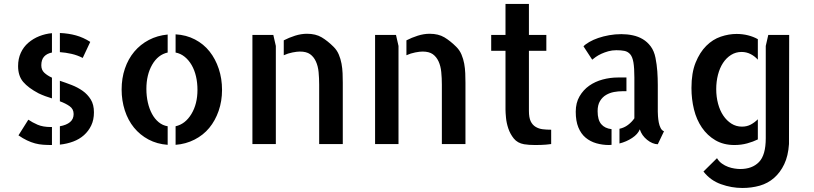

<svg xmlns="http://www.w3.org/2000/svg" viewBox="-20 -727 4109 969"><path d="M71.3 -393.6Q71.3 -430.7 85 -460.4Q98.6 -490.2 123 -511.2Q147.5 -532.2 178.2 -544.4Q209 -556.6 242.2 -559.6V-461.9Q216.8 -457 202.6 -441.4Q188.5 -425.8 188.5 -397.5Q188.5 -374 203.6 -359.9Q218.8 -345.7 242.2 -335V-230.5Q225.6 -235.4 208.5 -241.7Q191.4 -248 174.8 -255.9Q123 -283.2 97.2 -313.5Q71.3 -343.8 71.3 -393.6ZM397.5 -434.6Q371.1 -448.2 341.3 -455.1Q311.5 -461.9 282.2 -463.9V-560.5Q326.2 -558.6 363.3 -548.3Q400.4 -538.1 435.5 -515.6ZM123 -123Q142.6 -109.4 169.4 -97.7Q196.3 -85.9 237.3 -85.9H242.2V4.9Q217.8 4.9 197.3 3.4Q176.8 2 156.7 -3.4Q136.7 -8.8 116.2 -18.6Q95.7 -28.3 73.2 -43.9ZM282.2 -319.3Q311.5 -309.6 341.8 -297.9Q372.1 -286.1 397 -268.6Q421.9 -251 438 -225.1Q454.1 -199.2 454.1 -160.2Q454.1 -122.1 440.4 -93.8Q426.8 -65.4 403.8 -44.9Q380.9 -24.4 349.6 -12.7Q318.4 -1 282.2 2.9V-89.8Q315.4 -95.7 333.5 -110.8Q351.6 -126 351.6 -151.4Q351.6 -176.8 331.5 -190.9Q311.5 -205.1 282.2 -215.8Z M866.2 -553.7Q919.9 -550.8 963.9 -527.8Q1007.8 -504.9 1037.6 -467.3Q1067.4 -429.7 1084 -379.9Q1100.6 -330.1 1100.6 -273.4Q1100.6 -216.8 1083.5 -167.5Q1066.4 -118.2 1036.1 -81.5Q1005.9 -44.9 961.9 -22.5Q918 0 866.2 3.9V-89.8Q915 -100.6 945.8 -151.4Q976.6 -202.1 976.6 -273.4Q976.6 -309.6 969.2 -341.3Q961.9 -373 947.3 -398.4Q932.6 -423.8 912.1 -440.4Q891.6 -457 866.2 -461.9ZM593.8 -275.4Q593.8 -332 610.4 -380.9Q627 -429.7 657.7 -466.3Q688.5 -502.9 731.4 -525.4Q774.4 -547.9 826.2 -552.7V-461.9Q777.3 -451.2 748 -400.4Q718.8 -349.6 718.8 -278.3Q718.8 -242.2 726.1 -210Q733.4 -177.7 747.1 -152.3Q760.7 -127 780.8 -110.4Q800.8 -93.8 826.2 -89.8V3.9Q772.5 0 729.5 -22.9Q686.5 -45.9 656.2 -83Q626 -120.1 609.9 -169.9Q593.8 -219.7 593.8 -275.4Z M1359.4 -550.8 1372.1 -495.1V0H1253.9V-550.8ZM1664.1 -490.2Q1680.7 -473.6 1689.9 -451.7Q1699.2 -429.7 1703.6 -405.8Q1708 -381.8 1709 -357.4Q1710 -333 1710 -309.6V-19.5V0H1590.8V-299.8Q1590.8 -333 1587.9 -363.3Q1585 -393.6 1574.2 -417Q1563.5 -440.4 1544.9 -453.6Q1526.4 -466.8 1493.2 -466.8Q1479.5 -466.8 1456.5 -462.4Q1433.6 -458 1412.1 -448.2V-523.4Q1438.5 -537.1 1469.2 -546.9Q1500 -556.6 1529.3 -556.6Q1573.2 -556.6 1603.5 -538.6Q1633.8 -520.5 1664.1 -490.2Z M1978.5 -550.8 1991.2 -495.1V0H1873V-550.8ZM2283.2 -490.2Q2299.8 -473.6 2309.1 -451.7Q2318.4 -429.7 2322.8 -405.8Q2327.1 -381.8 2328.1 -357.4Q2329.1 -333 2329.1 -309.6V-19.5V0H2210V-299.8Q2210 -333 2207 -363.3Q2204.1 -393.6 2193.4 -417Q2182.6 -440.4 2164.1 -453.6Q2145.5 -466.8 2112.3 -466.8Q2098.6 -466.8 2075.7 -462.4Q2052.7 -458 2031.2 -448.2V-523.4Q2057.6 -537.1 2088.4 -546.9Q2119.1 -556.6 2148.4 -556.6Q2192.4 -556.6 2222.7 -538.6Q2252.9 -520.5 2283.2 -490.2Z M2649.4 -167Q2649.4 -133.8 2658.2 -115.2Q2667 -96.7 2683.1 -86.9Q2699.2 -77.1 2719.2 -74.7Q2739.3 -72.3 2761.7 -72.3V0Q2749 2 2736.3 2.9Q2725.6 3.9 2710.4 4.4Q2695.3 4.9 2680.7 4.9Q2666 4.9 2650.9 3.9Q2635.7 2.9 2625 1Q2591.8 -4.9 2573.2 -27.8Q2554.7 -50.8 2545.4 -78.6Q2536.1 -106.4 2533.7 -132.8Q2531.2 -159.2 2531.2 -173.8V-470.7H2459V-550.8H2531.2V-707H2649.4V-550.8H2737.3V-470.7H2649.4Z M2996.1 -166Q2996.1 -122.1 3014.2 -100.6Q3032.2 -79.1 3066.4 -75.2V3.9Q3062.5 4.9 3053.7 4.9Q3020.5 4.9 2989.7 -3.9Q2959 -12.7 2935.5 -32.2Q2912.1 -51.8 2898.9 -84Q2885.7 -116.2 2885.7 -163.1Q2885.7 -208 2904.8 -240.7Q2923.8 -273.4 2953.6 -294.4Q2983.4 -315.4 3021.5 -325.7Q3059.6 -335.9 3098.6 -335.9H3141.6V-266.6H3120.1Q3100.6 -266.6 3079.1 -262.7Q3057.6 -258.8 3039.1 -248Q3020.5 -237.3 3008.3 -217.3Q2996.1 -197.3 2996.1 -166ZM3299.8 -163.1Q3299.8 -155.3 3300.8 -140.1Q3301.8 -125 3304.7 -109.4Q3307.6 -93.8 3314 -81.1Q3320.3 -68.4 3331.1 -64.5L3299.8 1Q3287.1 1 3272.9 -4.9Q3258.8 -10.7 3245.6 -21.5Q3232.4 -32.2 3223.1 -45.4Q3213.9 -58.6 3209 -74.2Q3199.2 -49.8 3170.4 -30.8Q3141.6 -11.7 3106.4 -2.9V-77.1Q3129.9 -82 3148.9 -96.2Q3168 -110.4 3181.6 -129.9V-335.9Q3181.6 -383.8 3176.8 -412.1Q3171.9 -440.4 3160.2 -453.6Q3148.4 -466.8 3131.3 -470.2Q3114.3 -473.6 3090.8 -473.6Q3069.3 -473.6 3050.3 -468.3Q3031.2 -462.9 3015.1 -455.6Q2999 -448.2 2986.8 -439.5Q2974.6 -430.7 2968.8 -425.8L2924.8 -493.2Q2934.6 -503.9 2954.1 -515.1Q2973.6 -526.4 2999 -535.2Q3024.4 -543.9 3054.2 -549.3Q3084 -554.7 3116.2 -554.7Q3145.5 -554.7 3173.3 -548.8Q3201.2 -543 3224.1 -529.3Q3247.1 -515.6 3264.2 -492.7Q3281.2 -469.7 3288.1 -435.5Q3294.9 -401.4 3297.4 -366.7Q3299.8 -332 3299.8 -297.9V-170.9Z M3686.5 4.9Q3631.8 4.9 3590.8 -19Q3549.8 -43 3522.5 -83Q3495.1 -123 3482.4 -174.8Q3469.7 -226.6 3469.7 -283.2Q3469.7 -359.4 3490.7 -411.1Q3511.7 -462.9 3544.4 -495.6Q3577.1 -528.3 3617.7 -542Q3658.2 -555.7 3697.3 -555.7Q3727.5 -555.7 3754.9 -548.8Q3782.2 -542 3804.7 -529.3V-425.8Q3789.1 -443.4 3768.1 -454.1Q3747.1 -464.8 3722.7 -464.8Q3693.4 -464.8 3669.4 -449.7Q3645.5 -434.6 3628.9 -409.2Q3612.3 -383.8 3603.5 -349.6Q3594.7 -315.4 3594.7 -277.3Q3594.7 -238.3 3604 -203.6Q3613.3 -168.9 3630.4 -143.6Q3647.5 -118.2 3671.4 -103Q3695.3 -87.9 3724.6 -87.9Q3749 -87.9 3768.6 -98.1Q3788.1 -108.4 3804.7 -125V-23.4Q3781.2 -11.7 3751 -3.4Q3720.7 4.9 3686.5 4.9ZM3962.9 -550.8 3961.9 0Q3958 59.6 3938 101.6Q3918 143.6 3886.7 170.9Q3855.5 198.2 3814.5 210Q3773.4 221.7 3726.6 221.7Q3671.9 221.7 3618.7 202.6Q3565.4 183.6 3530.3 138.7L3598.6 71.3Q3608.4 87.9 3623.5 98.6Q3638.7 109.4 3654.8 115.2Q3670.9 121.1 3687 123.5Q3703.1 126 3715.8 126Q3776.4 126 3810.5 90.8Q3844.7 55.7 3844.7 -29.3V-495.1L3857.4 -550.8Z"/></svg>

Font: Allerta
Style: Stencil
Weight: 400
Designer: Matt McInerney
Foundry: Matt McInerney
Version: Version 1.0